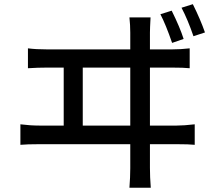

<svg xmlns="http://www.w3.org/2000/svg" viewBox="-20 -834 1017 896"><path d="M781.2 -784.2Q820.3 -705.1 836.9 -652.3L783.2 -633.8Q753.9 -718.8 728.5 -767.6ZM75.2 -158.2V-253.9Q121.1 -248 164.1 -248H277.3V-518.6H200.2Q157.2 -518.6 110.4 -515.6V-608.4Q147.5 -603.5 200.2 -603.5H587.9V-681.6Q587.9 -716.8 584 -752.9H682.6Q679.7 -701.2 679.7 -681.6V-603.5H781.2Q823.2 -603.5 865.2 -608.4V-515.6Q837.9 -518.6 781.2 -518.6H679.7V-248H804.7Q837.9 -248 888.7 -253.9V-158.2Q862.3 -161.1 804.7 -161.1H679.7V-50.8Q679.7 -7.8 683.6 42H584Q587.9 -7.8 587.9 -48.8V-161.1H164.1Q106.4 -161.1 75.2 -158.2ZM366.2 -248H587.9V-518.6H366.2ZM827.1 -797.9 879.9 -814.5Q915 -744.1 936.5 -682.6L882.8 -665Q856.4 -742.2 827.1 -797.9Z"/></svg>

Font: Min Sans Medium
Style: Regular
Weight: 500
Designer: Jinseong-Kim, NotoSansCJK, Nunito
Foundry: Jinseong-Kim
Version: Version 1.400;Glyphs 3.1.2 (3151)